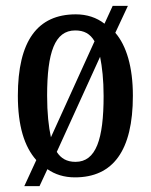

<svg xmlns="http://www.w3.org/2000/svg" viewBox="-20 -596 515 656"><path d="M104 -49 63 40H115L142 -18C168 0 199 10 236 10C366 10 434 -81 434 -269C434 -367 412 -440 374 -484L417 -576H365L337 -515C310 -536 277 -547 239 -547C108 -547 41 -456 41 -269C41 -166 63 -95 104 -49ZM303 -455 154 -127C146 -164 141 -210 141 -269C141 -417 167 -492 237 -492C267 -492 288 -481 303 -455ZM238 -43C208 -43 188 -55 174 -77L322 -402C329 -367 334 -323 334 -268C334 -120 308 -43 238 -43Z"/></svg>

Font: Noto Serif Georgian ExtraCondensed Medium
Style: Regular
Weight: 500
Width: 2
Designer: Monotype Design Team, Akaki Razmadze
Foundry: Google LLC
Version: Version 2.003